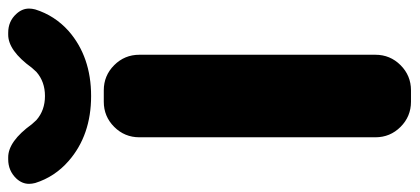

<svg xmlns="http://www.w3.org/2000/svg" viewBox="-313 -731 1003 459"><g transform="rotate(-90 188.5 -501.5)"><path d="M174.8 -20.5Q139.6 -20.5 114.7 -45.4Q89.8 -70.3 89.8 -105.5V-669.9Q89.8 -705.1 114.7 -730Q139.6 -754.9 174.8 -754.9H202.1Q237.3 -754.9 262.2 -730Q287.1 -705.1 287.1 -669.9V-105.5Q287.1 -70.3 262.2 -45.4Q237.3 -20.5 202.1 -20.5ZM-19.5 -918.9Q-21.5 -926.8 -21.5 -933.6Q-21.5 -950.2 -8.8 -963.9Q9.8 -983.4 37.1 -983.4H42Q80.1 -983.4 121.1 -926.8Q126 -920.9 130.9 -916Q154.3 -895.5 188.5 -895.5Q222.7 -895.5 246.1 -916Q251 -920.9 255.9 -926.8Q296.9 -983.4 335 -983.4H339.8Q367.2 -983.4 384.8 -963.9Q397.5 -950.2 397.5 -933.6Q397.5 -926.8 395.5 -918.9Q380.9 -872.1 343.8 -838.9Q282.2 -785.2 188.5 -785.2Q94.7 -785.2 33.2 -838.9Q-4.9 -872.1 -19.5 -918.9Z"/></g></svg>

Font: Gen Jyuu GothicX Heavy
Style: Bold
Weight: 900
Designer: [Source Han Sans]
Ryoko NISHIZUKA  (kana & ideographs); Paul D. Hunt (Latin, Greek & Cyrillic); Wenlong ZHANG  (bopomofo
Version: Version 1.002.20150607